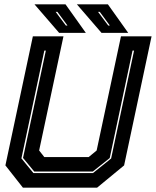

<svg xmlns="http://www.w3.org/2000/svg" viewBox="-20 -868 721 888"><path d="M86 0 5 -103 132 -700H273.5L161 -172L185 -141.5H390L427 -172L539.5 -700H681L554 -103L429 0ZM134.5 -67.5H410L494 -135L600 -634H593L487.5 -137L409 -74.5H138.5L86.5 -137.5L192 -634H185L79 -135.5ZM573 -716H449.5L335.5 -848H479ZM488 -750 441.5 -813H433.5L480.5 -750ZM377 -716H253.5L139.5 -848H283ZM292 -750 245.5 -813H237.5L284.5 -750Z"/></svg>

Font: Tourney Thin ExtraBold
Style: Italic
Weight: 800
Italic angle: -12°
Version: Version 1.015